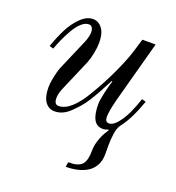

<svg xmlns="http://www.w3.org/2000/svg" viewBox="-127 -559 826 899"><g transform="rotate(20 286.0 -109.0)"><path d="M36 -268Q54 -319 74.5 -359Q95 -399 124.5 -427.5Q154 -456 185 -456Q212 -456 230.5 -432Q249 -408 249 -360Q249 -338 243 -308Q237 -278 229 -258L165 -109Q149 -74 149 -50Q149 -18 171 -18Q232 -18 298 -131Q338 -198 369 -265.5Q400 -333 414 -378L434 -444H500L416 -134Q401 -74 401 -49Q401 -22 420 -22Q440 -22 461 -47Q482 -72 498 -106Q514 -140 528 -182L548 -176Q514 -80 476 -32Q469 -23 464.5 -10.5Q460 2 458 18Q456 34 455 45.5Q454 57 454 73.5Q454 90 454 93V121Q454 152 441 175.5Q428 199 406 212.5Q384 226 357 232Q330 238 300 238L304 214Q320 214 330 213Q340 212 353 207Q366 202 374 192Q390 172 390 126Q390 102 397 79Q404 56 411 42Q418 28 431 9L429 6Q414 12 401 12Q343 12 343 -90Q343 -110 352.5 -151.5Q362 -193 369 -211L366 -214Q362 -208 349 -182.5Q336 -157 327 -141Q318 -125 302 -99.5Q286 -74 271 -57Q256 -40 238 -22.5Q220 -5 201 3.5Q182 12 162 12Q132 12 114.5 -12.5Q97 -37 97 -84Q97 -106 103.5 -137Q110 -168 117 -186L181 -335Q197 -370 197 -394Q197 -408 191.5 -417Q186 -426 174 -426Q156 -426 137 -408.5Q118 -391 102 -362.5Q86 -334 75.5 -310.5Q65 -287 56 -262Z"/></g></svg>

Font: Old Standard TT
Style: Italic
Weight: 400
Italic angle: -15.2°
Designer: Alexey Kryukov <alexios@thessalonica.org.ru>
Version: Version 2.2